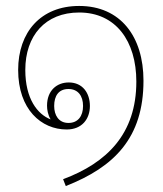

<svg xmlns="http://www.w3.org/2000/svg" viewBox="-20 -537 546 645"><path d="M201 88C364 24 462 -74 462 -266C462 -414 385 -517 246 -517C117 -517 41 -429 41 -302C41 -169 119 -102 204 -102C256 -102 282 -138 282 -181C282 -224 258 -260 211 -260C171 -260 138 -233 138 -182C138 -168 141 -151 150 -136C106 -153 65 -205 65 -302C65 -417 132 -495 246 -495C369 -495 438 -399 438 -263C438 -87 339 10 192 65ZM210 -124C177 -124 162 -150 162 -181C162 -215 177 -238 210 -238C242 -238 259 -215 259 -181C259 -147 242 -124 210 -124Z"/></svg>

Font: Noto Sans Thai Looped SemiCondensed Thin
Style: Regular
Weight: 100
Width: 4
Designer: Sasikarn Vongin, Ben Mitchell
Foundry: The Fontpad Ltd
Version: Version 1.001